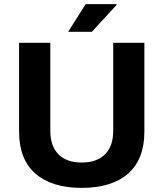

<svg xmlns="http://www.w3.org/2000/svg" viewBox="-20 -892 788 924"><path d="M308.1 -738.8 392.1 -872.1H540L541 -868.2L421.9 -738.8ZM373 12.2Q229.5 12.2 150.6 -56.4Q71.8 -125 71.8 -258.8V-686H222.2V-263.2Q222.2 -189 261.2 -149.4Q300.3 -109.9 373 -109.9Q446.3 -109.9 485.6 -149.4Q524.9 -189 524.9 -263.2V-686H674.8V-258.8Q674.8 -125 596.2 -56.4Q517.6 12.2 373 12.2Z"/></svg>

Font: Archivo
Style: Bold
Weight: 700
Designer: Hector Gatti
Foundry: Omnibus-Type
Version: Version 2.001